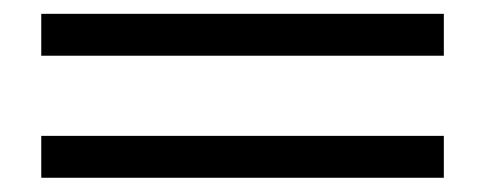

<svg xmlns="http://www.w3.org/2000/svg" viewBox="-20 -426 695 275"><path d="M615.7 -346.2H39.1V-406.2H615.7ZM615.7 -171.4H39.1V-231.4H615.7Z"/></svg>

Font: BabelStone Englisc
Style: Regular
Weight: 400
Designer: Andrew West
Foundry: BabelStone
Version: Version 1.000 June 24, 2023